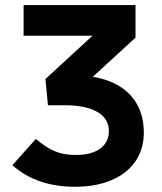

<svg xmlns="http://www.w3.org/2000/svg" viewBox="-20 -713 626 743"><path d="M271.5 9.8C434.6 9.8 536.6 -72.8 536.6 -199.7C536.6 -317.9 465.8 -394.5 339.4 -416L504.4 -567.4V-693.4H71.3V-574.7H337.9L155.8 -407.2L165.5 -305.7H231.4C339.8 -305.7 401.4 -269.5 401.4 -206.1C401.4 -147.9 354 -113.3 273.9 -113.3C209.5 -113.3 172.4 -130.9 118.7 -175.3L27.8 -73.7C90.8 -18.1 170.4 9.8 271.5 9.8Z"/></svg>

Font: Cascadia Mono NF
Style: Bold
Weight: 700
Monospace: yes
Designer: Aaron Bell
Foundry: Saja Typeworks
Version: Version 2404.023